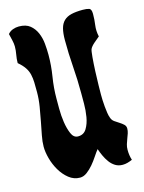

<svg xmlns="http://www.w3.org/2000/svg" viewBox="-109 -776 633 842"><g transform="rotate(-15 207.0 -355.0)"><path d="M10 -689Q19 -700 32.5 -705Q46 -710 60 -710Q92 -710 110.5 -695Q129 -680 139 -657Q149 -634 151.5 -607Q154 -580 154 -556Q154 -508 146 -459Q138 -410 138 -361Q138 -346 138 -315.5Q138 -285 142.5 -254.5Q147 -224 157 -200.5Q167 -177 187 -177Q213 -177 226 -198.5Q239 -220 244 -249.5Q249 -279 249 -309.5Q249 -340 249 -357Q249 -418 244.5 -478.5Q240 -539 240 -600Q240 -631 245.5 -652Q251 -673 264 -685.5Q277 -698 298 -703Q319 -708 350 -708Q368 -708 378.5 -704.5Q389 -701 389 -679Q389 -653 385.5 -628.5Q382 -604 388 -577Q378 -569 363 -556Q348 -543 343 -532Q340 -525 337.5 -496.5Q335 -468 333.5 -434Q332 -400 331.5 -369.5Q331 -339 331 -328Q331 -317 331.5 -302.5Q332 -288 333.5 -273Q335 -258 337 -244Q339 -230 343 -220Q347 -208 357 -201Q367 -194 377.5 -187.5Q388 -181 396 -173.5Q404 -166 404 -155Q404 -144 400.5 -133.5Q397 -123 392.5 -111.5Q388 -100 384.5 -88.5Q381 -77 381 -64Q381 -38 388 -17Q377 -12 366 -9Q355 -6 344 -6Q325 -6 310.5 -15Q296 -24 285.5 -38.5Q275 -53 267.5 -69.5Q260 -86 255 -101Q246 -90 234.5 -72.5Q223 -55 209.5 -39Q196 -23 180.5 -11.5Q165 0 149 0Q121 0 98.5 -18Q76 -36 60.5 -62.5Q45 -89 37 -118.5Q29 -148 29 -172Q29 -195 34.5 -223Q40 -251 46 -282Q52 -313 57.5 -346Q63 -379 63 -412Q63 -436 62.5 -455Q62 -474 58 -491.5Q54 -509 43.5 -524.5Q33 -540 14 -556Q14 -575 17.5 -593.5Q21 -612 21 -630Q21 -643 17 -659.5Q13 -676 10 -689Z"/></g></svg>

Font: Reclame
Style: Regular
Weight: 400
Designer: Peter Wiegel
Foundry: Peter Wiegel
Version: Version 1.000